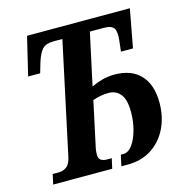

<svg xmlns="http://www.w3.org/2000/svg" viewBox="-106 -813 878 911"><g transform="rotate(-15 333.5 -357.0)"><path d="M44 0 55 -49H85Q107 -49 124 -62Q141 -75 148 -110L265 -656H222Q184 -656 167 -638Q150 -620 137 -580L121 -526H62L107 -714H612L577 -526H518L524 -580Q529 -620 518 -638Q507 -656 469 -656H400L345 -401Q369 -413 398 -421Q427 -429 460 -429Q542 -429 587 -381.5Q632 -334 632 -245Q632 -176 605 -120.5Q578 -65 528.5 -32.5Q479 0 410 0H379L391 -54H404Q428 -54 447.5 -80.5Q467 -107 478.5 -149Q490 -191 490 -237Q490 -299 468 -325.5Q446 -352 410 -352Q371 -352 332 -338L283 -110Q282 -103 281.5 -95.5Q281 -88 281 -83Q281 -64 292 -56.5Q303 -49 320 -49H345L334 0Z"/></g></svg>

Font: Noto Serif ExtraCondensed
Style: Bold Italic
Weight: 700
Width: 2
Italic angle: -12°
Designer: Monotype Design Team
Foundry: Monotype Imaging Inc.
Version: Version 2.013; ttfautohint (v1.8.4.7-5d5b)